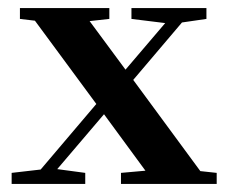

<svg xmlns="http://www.w3.org/2000/svg" viewBox="-20 -455 567 475"><path d="M8.8 0V-27.3L80.6 -35.6L218.3 -197.8L66.4 -403.8L29.3 -408.2V-435.1H250.5V-408.2L201.7 -402.8L290.5 -282.7L388.7 -397.9L305.2 -408.2V-435.1H490.7V-408.2L430.2 -399.4L309.6 -257.3L475.6 -31.7L516.1 -27.3V0H279.3V-27.3L339.8 -32.7L237.3 -172.4L121.6 -36.6L190.9 -27.3V0Z"/></svg>

Font: Elstob SemiBold
Style: Regular
Weight: 600
Designer: Peter S. Baker
Version: Version 1.015